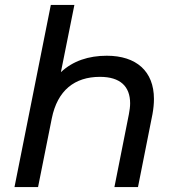

<svg xmlns="http://www.w3.org/2000/svg" viewBox="-20 -762 721 782"><path d="M415 -535C341 -535 277 -514 228 -468L283 -742H187L39 0H135L191 -280C214 -394 284 -449 387 -449C470 -449 510 -410 510 -341C510 -328 508 -313 505 -297L446 0H542L601 -297C605 -319 607 -340 607 -359C607 -472 535 -535 415 -535Z"/></svg>

Font: AWKNG-Font Medium
Style: Italic
Weight: 500
Italic angle: -11.3°
Designer: Awakening Church
Foundry: Awakening Church
Version: Version 1.700;PS 001.700;hotconv 1.0.88;makeotf.lib2.5.64775